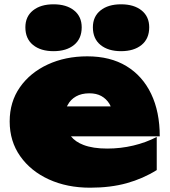

<svg xmlns="http://www.w3.org/2000/svg" viewBox="-20 -855 790 893"><path d="M399 18Q292 18 207.5 -20.5Q123 -59 74 -128.5Q25 -198 25 -290Q25 -381 72.5 -449Q120 -517 202 -555Q284 -593 386 -593Q493 -593 568 -547.5Q643 -502 683 -418.5Q723 -335 723 -221H310Q331 -195 368 -181Q412 -164 479 -164Q541 -164 600 -178Q659 -192 709 -218V-64Q645 -24 569.5 -3Q494 18 399 18ZM495 -360Q492 -366 489 -372Q474 -396 451 -408.5Q428 -421 396 -421Q359 -421 333.5 -406.5Q308 -392 295 -367Q293 -364 291 -360ZM229 -617Q169 -617 133.5 -646Q98 -675 98 -728Q98 -778 133.5 -806.5Q169 -835 229 -835Q289 -835 324.5 -806.5Q360 -778 360 -728Q360 -675 324.5 -646Q289 -617 229 -617ZM543 -617Q483 -617 447.5 -646Q412 -675 412 -728Q412 -778 447.5 -806.5Q483 -835 543 -835Q603 -835 638.5 -806.5Q674 -778 674 -728Q674 -675 638.5 -646Q603 -617 543 -617Z"/></svg>

Font: Bounded
Style: Regular
Weight: 900
Designer: Vlad Churkin
Version: Version 1.0